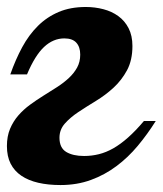

<svg xmlns="http://www.w3.org/2000/svg" viewBox="-41 -529 470 555"><path d="M409.2 -179.2Q385.3 -141.1 357.2 -107.4Q329.1 -73.7 295.4 -48.6Q261.7 -23.4 221.7 -8.8Q181.6 5.9 133.8 5.9Q98.1 5.9 69.6 -0.7Q41 -7.3 20.8 -21Q0.5 -34.7 -10.3 -55.9Q-21 -77.1 -21 -106.9Q-21 -134.8 -12 -156.5Q-2.9 -178.2 12 -195.3Q26.9 -212.4 45.9 -226.3Q64.9 -240.2 85 -252.7Q105 -265.1 124 -277.3Q143.1 -289.6 158 -303.5Q172.9 -317.4 181.9 -333.7Q190.9 -350.1 190.9 -371.1Q190.9 -393.1 179.7 -405.5Q168.5 -418 145 -418Q112.8 -418 86.4 -393.3Q60.1 -368.7 37.1 -314H-11.2Q3.9 -356.9 23.2 -392.6Q42.5 -428.2 68.6 -454.1Q94.7 -480 128.7 -494.4Q162.6 -508.8 207 -508.8Q233.4 -508.8 257.8 -502.4Q282.2 -496.1 301 -482.4Q319.8 -468.8 330.8 -447.3Q341.8 -425.8 341.8 -396Q341.8 -355 326.2 -325.9Q310.5 -296.9 287.1 -275.4Q263.7 -253.9 236.3 -237.3Q209 -220.7 185.5 -205.1Q162.1 -189.5 146.5 -171.9Q130.9 -154.3 130.9 -130.9Q130.9 -101.6 150.4 -89.8Q169.9 -78.1 202.1 -78.1Q224.1 -78.1 244.9 -83.3Q265.6 -88.4 286.6 -100.3Q307.6 -112.3 329.3 -131.6Q351.1 -150.9 375 -179.2Z"/></svg>

Font: Lobster
Style: Regular
Weight: 400
Designer: Pablo Impallari
Foundry: Pablo Impallari
Version: Version 1.007; ttfautohint (v1.1) -l 8 -r 50 -G 50 -x 14 -D 